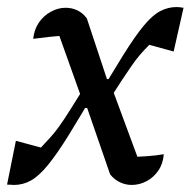

<svg xmlns="http://www.w3.org/2000/svg" viewBox="-22 -517 548 544"><path d="M212 -231 132 -455 162 -416Q141 -415 118 -412.5Q95 -410 72 -407Q75 -434 88.5 -453.5Q102 -473 122.5 -484Q143 -495 164 -495Q182 -495 197.5 -487.5Q213 -480 224 -465L281 -293H297L267 -231ZM245 -224Q294 -308 327.5 -361.5Q361 -415 385.5 -444.5Q410 -474 432 -485.5Q454 -497 478 -497Q482 -497 487 -496.5Q492 -496 498 -495L470 -371L401 -390Q386 -375 374.5 -361.5Q363 -348 350.5 -330Q338 -312 321.5 -287Q305 -262 282 -224ZM294 -271 382 -33 352 -72Q372 -73 395 -74.5Q418 -76 442 -80Q440 -53 426.5 -33.5Q413 -14 393 -3.5Q373 7 351 7Q334 7 318 -0.5Q302 -8 290 -23L225 -211H210L239 -271ZM258 -278Q208 -191 173.5 -135.5Q139 -80 113.5 -49Q88 -18 65.5 -5.5Q43 7 18 7Q14 7 9 6.5Q4 6 -2 6L23 -118L94 -99Q108 -114 120 -127Q132 -140 145 -158Q158 -176 176 -204.5Q194 -233 222 -278Z"/></svg>

Font: Piazzolla Thin Medium
Style: Italic
Weight: 500
Italic angle: -11.3°
Version: Version 2.005